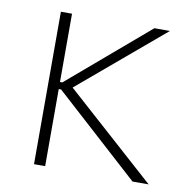

<svg xmlns="http://www.w3.org/2000/svg" viewBox="-65 -583 630 645"><g transform="rotate(10 250.5 -260.0)"><path d="M92 0H130V-263H138L428 0H483L175 -276L464 -520H411L138 -287H130V-520H92Z"/></g></svg>

Font: Fixel Text ExtraLight
Style: Regular
Weight: 200
Width: 4
Designer: AlfaBravo + MacPaw
Foundry: Kyrylo Tkachov, Marchela Mozhyna, Serhii Makarenko, Maria Weinstein, Zakhar Kryvoshyya
Version: Version 1.211